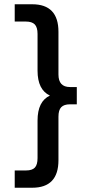

<svg xmlns="http://www.w3.org/2000/svg" viewBox="-20 -751 429 900"><path d="M49 48H102Q131 48 143.5 34.5Q156 21 156 -10V-186Q156 -276 214 -303Q156 -330 156 -420V-592Q156 -623 143 -636.5Q130 -650 101 -650H49V-731H131Q254 -731 254 -602V-402Q254 -343 308 -343H340V-262H308Q280 -262 267 -248.5Q254 -235 254 -204V0Q254 129 131 129H49Z"/></svg>

Font: Wix Madefor Text Medium
Style: Regular
Weight: 500
Designer: Dalton Maag Ltd
Foundry: Dalton Maag Ltd
Version: Version 3.100